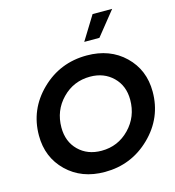

<svg xmlns="http://www.w3.org/2000/svg" viewBox="-142 -1128 1150 1259"><g transform="rotate(-15 433.0 -498.5)"><path d="M503 -847 603 -1009H736L606 -847ZM414 12Q257 12 157 -85Q57 -182 57 -330Q57 -507 185 -632Q313 -757 495 -757Q652 -757 752 -660.5Q852 -564 852 -416Q852 -239 723.5 -113.5Q595 12 414 12ZM429 -128Q541 -128 618.5 -208Q696 -288 696 -403Q696 -498 635 -557.5Q574 -617 480 -617Q368 -617 290.5 -537.5Q213 -458 213 -343Q213 -247 273.5 -187.5Q334 -128 429 -128Z"/></g></svg>

Font: Plus Jakarta Display
Style: Bold Italic
Weight: 700
Italic angle: -12°
Designer: Gumpita Rahayu
Foundry: Tokotype Studio
Version: Version 1.000;hotconv 1.0.109;makeotfexe 2.5.65596